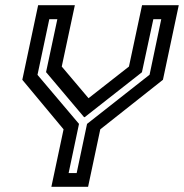

<svg xmlns="http://www.w3.org/2000/svg" viewBox="-20 -720 709 740"><path d="M178 0 225 -221.5 66 -412.5 127 -700H268.5L218 -463.5L325 -337H315.5L477 -463.5L527.5 -700H669L608 -412.5L366.5 -221.5L319.5 0ZM244.5 -53H275.5L315.5 -242.5L556.5 -432L601.5 -646H571L527 -441.5L306.5 -268.5H304L157.5 -442L201 -646H170L124.5 -431.5L284.5 -242.5Z"/></svg>

Font: Tourney Thin SemiBold
Style: Italic
Weight: 600
Italic angle: -12°
Version: Version 1.015